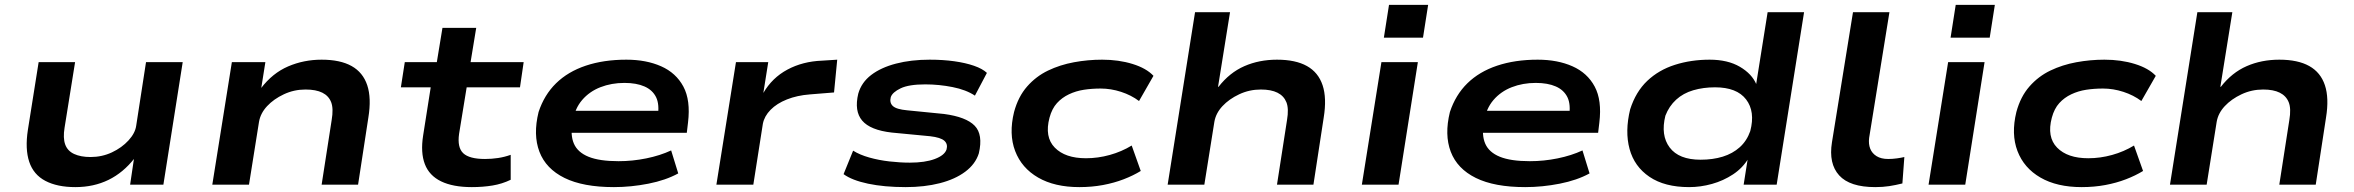

<svg xmlns="http://www.w3.org/2000/svg" viewBox="-20 -755 9625 785"><path d="M288 10Q214 10 165.5 -15.5Q117 -41 99.5 -93.5Q82 -146 94 -224L138 -501H287L244 -233Q237 -191 246.5 -164.5Q256 -138 283 -125.5Q310 -113 350 -113Q397 -113 437.5 -132Q478 -151 505.5 -181Q533 -211 537 -242L577 -501H727L648 0H512L528 -108H530Q484 -49 423.5 -19.5Q363 10 288 10Z M848 0 928 -501H1065L1048 -394H1047Q1094 -456 1158 -483.5Q1222 -511 1295 -511Q1371 -511 1417.5 -485Q1464 -459 1481.5 -406.5Q1499 -354 1486 -274L1444 0H1295L1336 -264Q1344 -311 1334 -337Q1324 -363 1298 -376Q1272 -389 1229 -389Q1182 -389 1140.5 -369.5Q1099 -350 1072 -321Q1045 -292 1039 -257L998 0Z M1909 10Q1832 10 1783.5 -13.5Q1735 -37 1717 -84Q1699 -131 1710 -201L1741 -398H1619L1635 -501H1766L1789 -641H1927L1904 -501H2121L2106 -398H1888L1857 -208Q1849 -152 1874 -128.5Q1899 -105 1963 -105Q1990 -105 2016.5 -109Q2043 -113 2068 -122V-20Q2033 -3 1993.5 3.5Q1954 10 1909 10Z M2490 10Q2364 10 2288 -27.5Q2212 -65 2185.5 -134.5Q2159 -204 2182 -297Q2205 -367 2253.5 -414.5Q2302 -462 2375 -486.5Q2448 -511 2541 -511Q2622 -511 2683 -484Q2744 -457 2774 -401Q2804 -345 2793 -254L2788 -212H2288L2301 -302H2695L2669 -277Q2677 -328 2662.5 -357.5Q2648 -387 2615 -401.5Q2582 -416 2533 -416Q2480 -416 2435 -398.5Q2390 -381 2360 -346Q2330 -311 2321 -257Q2311 -203 2326.5 -167.5Q2342 -132 2386.5 -114Q2431 -96 2509 -96Q2566 -96 2622.5 -107.5Q2679 -119 2724 -140L2753 -46Q2702 -18 2631 -4Q2560 10 2490 10Z M2909 0 2989 -501H3121L3101 -375Q3137 -437 3199.5 -470.5Q3262 -504 3341 -507L3403 -511L3390 -377L3291 -369Q3239 -365 3197.5 -348.5Q3156 -332 3130.5 -306Q3105 -280 3099 -249L3060 0Z M3683 10Q3595 10 3529 -4Q3463 -18 3429 -43L3468 -139Q3495 -122 3534 -111Q3573 -100 3616.5 -95Q3660 -90 3700 -90Q3762 -90 3802 -105Q3842 -120 3850 -144Q3856 -166 3841 -179.5Q3826 -193 3783 -198L3626 -213Q3538 -223 3505 -262Q3472 -301 3489 -372Q3502 -418 3542 -448.5Q3582 -479 3643.5 -495Q3705 -511 3781 -511Q3836 -511 3882 -504.5Q3928 -498 3962.5 -486Q3997 -474 4015 -457L3966 -364Q3930 -388 3874.5 -399Q3819 -410 3763 -410Q3696 -410 3662.5 -394Q3629 -378 3622 -358Q3616 -335 3630.5 -321.5Q3645 -308 3689 -304L3840 -289Q3930 -277 3965 -241Q4000 -205 3982 -128Q3968 -84 3926.5 -53Q3885 -22 3822.5 -6Q3760 10 3683 10Z M4393 10Q4292 10 4224.5 -29Q4157 -68 4130.5 -137.5Q4104 -207 4126 -297Q4143 -360 4179.5 -401.5Q4216 -443 4265 -466.5Q4314 -490 4371 -500.5Q4428 -511 4486 -511Q4554 -511 4610.5 -493.5Q4667 -476 4696 -445L4637 -342Q4605 -366 4563.5 -379.5Q4522 -393 4480 -393Q4444 -393 4411.5 -388Q4379 -383 4350.5 -369.5Q4322 -356 4301.5 -333.5Q4281 -311 4271 -274Q4250 -195 4292.5 -151.5Q4335 -108 4420 -108Q4469 -108 4517.5 -121.5Q4566 -135 4607 -160L4644 -56Q4613 -37 4574 -22Q4535 -7 4489.5 1.5Q4444 10 4393 10Z M4754 0 4866 -705H5009L4960 -400H4962Q5007 -458 5067.5 -484.5Q5128 -511 5201 -511Q5277 -511 5323.5 -485Q5370 -459 5387.5 -406.5Q5405 -354 5392 -274L5350 0H5201L5242 -264Q5250 -311 5239.5 -337Q5229 -363 5203 -376Q5177 -389 5135 -389Q5088 -389 5046.5 -369.5Q5005 -350 4978 -321Q4951 -292 4945 -257L4904 0Z M5638 -601 5659 -735H5819L5798 -601ZM5548 0 5628 -501H5777L5698 0Z M6216 10Q6090 10 6014 -27.5Q5938 -65 5911.5 -134.5Q5885 -204 5908 -297Q5931 -367 5979.5 -414.5Q6028 -462 6101 -486.5Q6174 -511 6267 -511Q6348 -511 6409 -484Q6470 -457 6500 -401Q6530 -345 6519 -254L6514 -212H6014L6027 -302H6421L6395 -277Q6403 -328 6388.5 -357.5Q6374 -387 6341 -401.5Q6308 -416 6259 -416Q6206 -416 6161 -398.5Q6116 -381 6086 -346Q6056 -311 6047 -257Q6037 -203 6052.5 -167.5Q6068 -132 6112.5 -114Q6157 -96 6235 -96Q6292 -96 6348.5 -107.5Q6405 -119 6450 -140L6479 -46Q6428 -18 6357 -4Q6286 10 6216 10Z M6886 10Q6786 10 6724 -32Q6662 -74 6642.5 -146Q6623 -218 6645 -308Q6668 -380 6715 -424.5Q6762 -469 6828 -490Q6894 -511 6970 -511Q7044 -511 7093.5 -482Q7143 -453 7161 -410H7160L7207 -705H7356L7244 0H7109L7126 -108H7129Q7105 -68 7065.5 -42Q7026 -16 6979.5 -3Q6933 10 6886 10ZM6933 -102Q6983 -102 7023.5 -114.5Q7064 -127 7093 -153Q7122 -179 7136 -219Q7157 -299 7119 -348.5Q7081 -398 6992 -398Q6944 -398 6903 -386Q6862 -374 6833 -347.5Q6804 -321 6789 -282Q6769 -202 6806.5 -152Q6844 -102 6933 -102Z M7647 10Q7543 10 7499.5 -38Q7456 -86 7470 -173L7556 -705H7705L7622 -191Q7619 -166 7626.5 -147Q7634 -128 7652.5 -116.5Q7671 -105 7700 -105Q7717 -105 7735.5 -107.5Q7754 -110 7766 -113L7758 -5Q7730 2 7704 6Q7678 10 7647 10Z M7955 -601 7976 -735H8136L8115 -601ZM7865 0 7945 -501H8094L8015 0Z M8491 10Q8390 10 8322.5 -29Q8255 -68 8228.5 -137.5Q8202 -207 8224 -297Q8241 -360 8277.5 -401.5Q8314 -443 8363 -466.5Q8412 -490 8469 -500.5Q8526 -511 8584 -511Q8652 -511 8708.5 -493.5Q8765 -476 8794 -445L8735 -342Q8703 -366 8661.5 -379.5Q8620 -393 8578 -393Q8542 -393 8509.5 -388Q8477 -383 8448.5 -369.5Q8420 -356 8399.5 -333.5Q8379 -311 8369 -274Q8348 -195 8390.5 -151.5Q8433 -108 8518 -108Q8567 -108 8615.5 -121.5Q8664 -135 8705 -160L8742 -56Q8711 -37 8672 -22Q8633 -7 8587.5 1.5Q8542 10 8491 10Z M8852 0 8964 -705H9107L9058 -400H9060Q9105 -458 9165.5 -484.5Q9226 -511 9299 -511Q9375 -511 9421.5 -485Q9468 -459 9485.5 -406.5Q9503 -354 9490 -274L9448 0H9299L9340 -264Q9348 -311 9337.5 -337Q9327 -363 9301 -376Q9275 -389 9233 -389Q9186 -389 9144.5 -369.5Q9103 -350 9076 -321Q9049 -292 9043 -257L9002 0Z"/></svg>

Font: Nunito Sans 7pt Expanded
Style: Bold Italic
Weight: 700
Width: 7
Italic angle: -9°
Designer: Vernon Adams
Foundry: Vernon Adams
Version: Version 3.101;gftools[0.9.27]